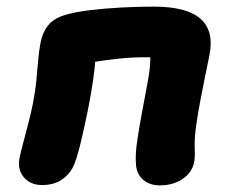

<svg xmlns="http://www.w3.org/2000/svg" viewBox="-20 -550 691 580"><path d="M463 10Q432 10 412.5 -7Q393 -24 391 -51Q388 -81 394.5 -125Q401 -169 410 -216Q419 -263 426.5 -304.5Q434 -346 434 -370Q434 -382 433 -392.5Q432 -403 428 -424L461 -377H413Q377 -377 336 -372.5Q295 -368 257.5 -362Q220 -356 195 -349L263 -452Q272 -394 265 -337Q258 -280 245 -215Q239 -186 232.5 -156.5Q226 -127 219 -100Q212 -73 204 -53Q193 -26 168.5 -8.5Q144 9 107 9Q72 9 52 -14.5Q32 -38 39 -73Q43 -92 50.5 -120Q58 -148 66 -179Q74 -210 79 -235Q87 -276 90 -309Q93 -342 95.5 -370Q98 -398 103 -424Q109 -453 125.5 -473.5Q142 -494 174 -504Q207 -514 253.5 -519.5Q300 -525 350 -527.5Q400 -530 444 -530Q545 -530 586 -493Q627 -456 613 -385Q608 -360 600.5 -323.5Q593 -287 585.5 -248Q578 -209 573 -173.5Q568 -138 568 -114Q568 -103 568.5 -87.5Q569 -72 566 -58Q560 -29 531.5 -9.5Q503 10 463 10Z"/></svg>

Font: Shantell Sans ExtraBold
Style: Italic
Weight: 800
Italic angle: -11°
Designer: Stephen Nixon, Anya Danilova, Shantell Martin
Foundry: Arrow Type
Version: Version 1.011;[c5ecc13dd]